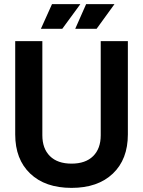

<svg xmlns="http://www.w3.org/2000/svg" viewBox="-20 -900 696 934"><path d="M186 -700V-242Q186 -177 223 -140.5Q260 -104 328 -104Q396 -104 433 -140.5Q470 -177 470 -242V-700H602V-246Q602 -125 529 -55.5Q456 14 328 14Q200 14 127 -55.5Q54 -125 54 -246V-700ZM371 -880 283 -760H179L233 -880ZM537 -880 450 -760H346L399 -880Z"/></svg>

Font: Space Grotesk Variable
Style: Regular
Weight: 400
Designer: Florian Karsten (Space Grotesk), Colophon Foundry (Space Mono)
Foundry: Florian Karsten
Version: Version 1.106